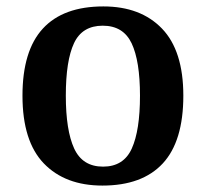

<svg xmlns="http://www.w3.org/2000/svg" viewBox="-20 -568 641 598"><path d="M299 10Q183 10 116.5 -59Q50 -128 50 -270Q50 -410 113.5 -479Q177 -548 302 -548Q418 -548 484.5 -479Q551 -410 551 -270Q551 -128 487 -59Q423 10 299 10ZM301 -49Q365 -49 390.5 -105.5Q416 -162 416 -270Q416 -378 390 -433Q364 -488 300 -488Q236 -488 210.5 -433.5Q185 -379 185 -270Q185 -162 211 -105.5Q237 -49 301 -49Z"/></svg>

Font: Noto Serif Khojki SemiBold
Style: Regular
Weight: 600
Version: Version 2.003